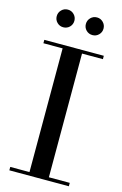

<svg xmlns="http://www.w3.org/2000/svg" viewBox="-140 -1006 679 1066"><g transform="rotate(15 199.5 -473.0)"><path d="M28.5 0V-19.5H139V-730.5H28.5V-750H370.5V-730.5H250.5V-19.5H370.5V0ZM279.5 -844.5Q258 -844.5 243.2 -859.2Q228.5 -874 228.5 -895Q228.5 -916 243.2 -931Q258 -946 279.5 -946Q300.5 -946 315.2 -931Q330 -916 330 -895Q330 -874 315.2 -859.2Q300.5 -844.5 279.5 -844.5ZM111.5 -844.5Q90.5 -844.5 75.8 -859.2Q61 -874 61 -895Q61 -916 75.8 -931Q90.5 -946 112 -946Q133 -946 147.8 -931Q162.5 -916 162.5 -895Q162.5 -874 147.8 -859.2Q133 -844.5 111.5 -844.5Z"/></g></svg>

Font: Bodoni Moda 11pt Medium
Style: Regular
Weight: 500
Designer: Owen Earl
Foundry: indestructible type
Version: Version 2.004